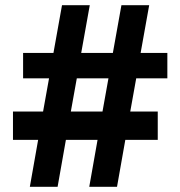

<svg xmlns="http://www.w3.org/2000/svg" viewBox="-20 -720 695 740"><path d="M356 -181H234L202 0H95L127 -181H30V-290H146L169 -418H69V-516H186L219 -700H326L293 -516H415L448 -700H555L522 -516H625V-418H505L482 -290H588V-181H463L431 0H324ZM253 -290H375L398 -418H276Z"/></svg>

Font: Post Grotesk Bold
Style: Bold
Weight: 700
Version: Version 1.0